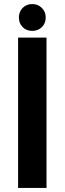

<svg xmlns="http://www.w3.org/2000/svg" viewBox="-20 -925 318 945"><path d="M139 -773Q110 -773 91.5 -791.5Q73 -810 73 -839Q73 -867 91.5 -886Q110 -905 139 -905Q167 -905 186 -886Q205 -867 205 -839Q205 -810 186 -791.5Q167 -773 139 -773ZM69 -740H209V0H69Z"/></svg>

Font: Poppins SemiBold
Style: Regular
Weight: 600
Designer: Ninad Kale (Devanagari), Jonny Pinhorn (Latin)
Foundry: Indian Type Foundry
Version: Version 3.002 2017